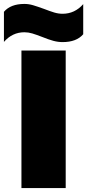

<svg xmlns="http://www.w3.org/2000/svg" viewBox="-79 -956 443 976"><path d="M136 -768Q105 -780 85 -786Q65 -792 45 -792Q-16 -792 -59 -743V-896Q-25 -936 45 -936Q67 -936 89 -929.5Q111 -923 144 -911Q175 -899 196.5 -892.5Q218 -886 239 -886Q301 -886 344 -935V-782Q310 -742 239 -742Q216 -742 192 -748.5Q168 -755 136 -768ZM30 -699H255V0H30Z"/></svg>

Font: Readiness Black
Style: Regular
Weight: 900
Designer: Katatrad Team
Foundry: CadsonDemak
Version: Version 1.00;April 23, 2019;FontCreator 11.5.0.2425 64-bit; 